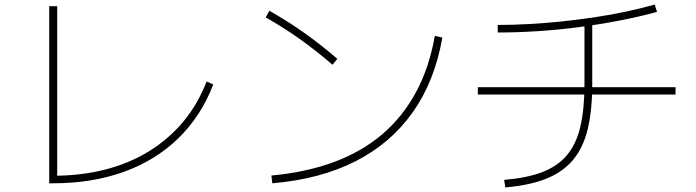

<svg xmlns="http://www.w3.org/2000/svg" viewBox="-20 -784 3040 839"><path d="M195 17V-757H230V5L211 -16Q334 -16 439.5 -43Q545 -70 631 -123Q717 -176 780.5 -252Q844 -328 883 -428L912 -415Q859 -277 759.5 -180Q660 -83 521 -33Q382 17 211 17Z M1166 -17Q1318 -31 1439.5 -76Q1561 -121 1650.5 -197.5Q1740 -274 1798 -381.5Q1856 -489 1880 -627L1913 -620Q1880 -430 1784 -294Q1688 -158 1534 -79.5Q1380 -1 1170 17ZM1433 -501Q1361 -563 1288.5 -614.5Q1216 -666 1141 -708L1157 -737Q1235 -693 1308 -641.5Q1381 -590 1454 -527Z M2183 2Q2281 -6 2348.5 -31.5Q2416 -57 2457 -105.5Q2498 -154 2516 -230.5Q2534 -307 2534 -417V-689H2568V-417Q2568 -301 2548 -219Q2528 -137 2483 -84Q2438 -31 2365.5 -2.5Q2293 26 2188 35ZM2068 -371V-403H2932V-371ZM2155 -675Q2223 -675 2294 -679Q2365 -683 2436.5 -690.5Q2508 -698 2578 -708.5Q2648 -719 2714 -733Q2780 -747 2841 -764L2851 -732Q2774 -711 2689 -694.5Q2604 -678 2514 -666Q2424 -654 2333 -648Q2242 -642 2155 -642Z"/></svg>

Font: M PLUS 2 Thin ExtraLight
Style: Regular
Weight: 250
Version: Version 1.001